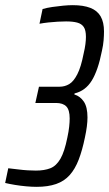

<svg xmlns="http://www.w3.org/2000/svg" viewBox="-57 -716 423 744"><path d="M85 8Q67 8 44.5 6Q22 4 1 0.5Q-20 -3 -37 -7L-25 -64Q-6 -62 13.5 -59.5Q33 -57 51 -56Q69 -55 82 -55Q115 -55 138 -64Q161 -73 177 -100.5Q193 -128 204 -183Q209 -206 211 -224.5Q213 -243 213 -257Q213 -290 200 -303.5Q187 -317 160 -317H80L94 -380H174Q194 -380 211 -390Q228 -400 242.5 -428Q257 -456 267 -508Q272 -529 274 -545Q276 -561 276 -573Q276 -599 267.5 -611.5Q259 -624 242 -628.5Q225 -633 199 -633Q185 -633 167 -632Q149 -631 130.5 -629Q112 -627 96 -624L108 -681Q125 -686 146 -689Q167 -692 187.5 -694Q208 -696 225 -696Q266 -696 293 -685.5Q320 -675 333 -652.5Q346 -630 346 -594Q346 -579 344.5 -560Q343 -541 338 -519Q323 -443 298.5 -403.5Q274 -364 232 -354L231 -350Q254 -343 268 -322Q282 -301 282 -261Q282 -245 279.5 -225.5Q277 -206 272 -183Q262 -134 248 -97.5Q234 -61 213 -37.5Q192 -14 160.5 -3Q129 8 85 8Z"/></svg>

Font: Saira ExtraCondensed
Style: Italic
Weight: 400
Width: 2
Italic angle: -12°
Designer: Hector Gatti with collaboration of the Omnibus-Type team
Foundry: Omnibus-Type
Version: Version 1.101